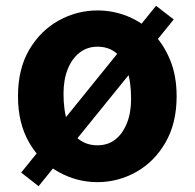

<svg xmlns="http://www.w3.org/2000/svg" viewBox="-20 -614 671 662"><path d="M316 14Q245 14 182 -21Q119 -56 80.5 -122.5Q42 -189 42 -282Q42 -376 80.5 -442Q119 -508 182 -543Q245 -578 316 -578Q369 -578 418.5 -558.5Q468 -539 506 -500.5Q544 -462 566.5 -407.5Q589 -353 589 -282Q589 -189 550.5 -122.5Q512 -56 449.5 -21Q387 14 316 14ZM316 -113Q352 -113 377.5 -133Q403 -153 417.5 -189Q432 -225 432 -273Q432 -333 418 -373Q404 -413 378.5 -433Q353 -453 316 -453Q281 -453 254.5 -432.5Q228 -412 213.5 -375.5Q199 -339 199 -291Q199 -232 213 -192Q227 -152 253.5 -132.5Q280 -113 316 -113ZM113 28 53 -19 518 -594 579 -547Z"/></svg>

Font: Noto Sans KR ExtraBold
Style: Regular
Weight: 800
Designer: Ryoko NISHIZUKA  (kana, bopomofo & ideographs); Paul D. Hunt (Latin, Greek & Cyrillic); Sandoll Communications , Soo-you
Foundry: Adobe
Version: Version 2.004-H2;hotconv 1.0.118;makeotfexe 2.5.65603